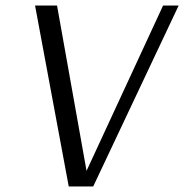

<svg xmlns="http://www.w3.org/2000/svg" viewBox="-20 -670 662 690"><path d="M315 0H227L106 -650H185L291 -56L566 -650H622Z"/></svg>

Font: ArsenalItalic
Style: Italic
Weight: 400
Italic angle: -9°
Designer: Andrij Shevchenko
Foundry: Stairsfor.com
Version: Version 1.000